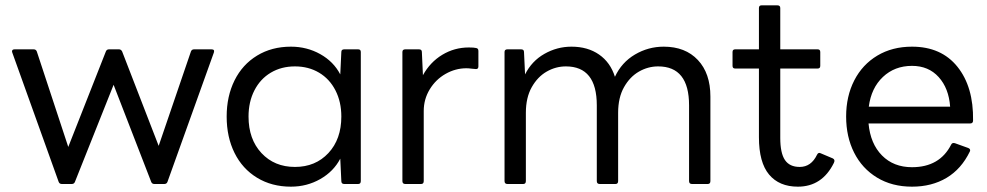

<svg xmlns="http://www.w3.org/2000/svg" viewBox="-20 -690 3703 720"><path d="M212 0Q203 0 200 -8L26 -493L25 -497Q25 -505 35 -505H106Q115 -505 118 -497L236 -139L377 -497Q380 -505 389 -505H426Q434 -505 438 -497L575 -143L696 -497Q699 -505 708 -505H773Q786 -505 782 -493L608 -8Q605 0 596 0H559Q550 0 547 -8L406 -372L261 -8Q258 0 249 0Z M830 -253Q830 -329 859.5 -388.5Q889 -448 944 -481.5Q999 -515 1071 -515Q1131 -515 1181 -487Q1231 -459 1256 -411L1260 -495Q1260 -505 1271 -505H1323Q1333 -505 1333 -495V-11Q1333 0 1323 0H1271Q1260 0 1260 -11L1256 -95Q1231 -47 1181 -18.5Q1131 10 1071 10Q999 10 944 -23.5Q889 -57 859.5 -116.5Q830 -176 830 -253ZM1260 -253Q1260 -308 1238 -351Q1216 -394 1176.5 -417.5Q1137 -441 1086 -441Q1035 -441 995.5 -417.5Q956 -394 934 -351Q912 -308 912 -253Q912 -168 960.5 -116Q1009 -64 1086 -64Q1163 -64 1211.5 -116Q1260 -168 1260 -253Z M1500 0Q1489 0 1489 -11V-495Q1489 -505 1500 -505H1551Q1562 -505 1562 -495L1566 -408Q1593 -457 1638.5 -484.5Q1684 -512 1738 -512Q1758 -512 1765 -510Q1774 -509 1774 -499V-441Q1774 -431 1765 -431Q1759 -431 1748.5 -432.5Q1738 -434 1729 -434Q1688 -434 1651 -413Q1614 -392 1591.5 -355Q1569 -318 1569 -274V-11Q1569 0 1559 0Z M1883 0Q1872 0 1872 -11V-495Q1872 -505 1883 -505H1934Q1945 -505 1945 -495L1949 -411Q1974 -461 2021.5 -488Q2069 -515 2123 -515Q2184 -515 2226.5 -485.5Q2269 -456 2286 -402Q2311 -456 2361 -485.5Q2411 -515 2469 -515Q2550 -515 2597 -465Q2644 -415 2644 -328V-11Q2644 0 2634 0H2575Q2564 0 2564 -11V-295Q2564 -441 2448 -441Q2410 -441 2376 -421.5Q2342 -402 2320 -363Q2298 -324 2298 -267V-11Q2298 0 2288 0H2229Q2218 0 2218 -11V-295Q2218 -441 2102 -441Q2064 -441 2030 -421.5Q1996 -402 1974 -363Q1952 -324 1952 -267V-11Q1952 0 1942 0Z M2826 -175V-433H2737Q2727 -433 2727 -443V-495Q2727 -505 2737 -505H2826V-660Q2826 -670 2836 -670H2895Q2906 -670 2906 -660V-505H3046Q3056 -505 3056 -495V-443Q3056 -433 3046 -433H2906V-173Q2906 -116 2923.5 -90Q2941 -64 2979 -64Q3022 -64 3044 -110Q3049 -120 3058 -115L3103 -96Q3113 -91 3107 -79Q3063 10 2972 10Q2902 10 2864 -35.5Q2826 -81 2826 -175Z M3153 -253Q3153 -329 3183.5 -388.5Q3214 -448 3270 -481.5Q3326 -515 3400 -515Q3510 -515 3570.5 -439.5Q3631 -364 3629 -238Q3629 -227 3618 -227H3237Q3244 -151 3287.5 -107Q3331 -63 3400 -63Q3504 -63 3547 -148Q3551 -156 3561 -153L3611 -135Q3616 -133 3617.5 -129.5Q3619 -126 3617 -122Q3585 -56 3529.5 -23Q3474 10 3400 10Q3325 10 3269 -24Q3213 -58 3183 -117.5Q3153 -177 3153 -253ZM3543 -290Q3538 -359 3500 -401Q3462 -443 3400 -443Q3335 -443 3291 -401.5Q3247 -360 3238 -290Z"/></svg>

Font: LINE Seed Sans KR Regular
Style: Regular
Weight: 400
Designer: LINE VX Design & Sandoll Inc & Dalton Maag Ltd
Foundry: Sandoll Inc.
Version: Version 1.000